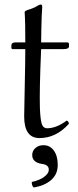

<svg xmlns="http://www.w3.org/2000/svg" viewBox="-20 -595 340 841"><path d="M170.9 41Q198.7 41 215.8 64.5Q232.9 87.9 232.9 127Q232.9 168.9 203.4 194.1Q173.8 219.2 127 226.1Q119.1 218.3 119.1 202.1Q154.3 194.3 174.1 179.2Q193.8 164.1 193.8 148.9Q193.8 126 163.1 123Q121.1 116.2 121.1 84Q121.1 65.9 135 53.5Q148.9 41 170.9 41ZM46.9 -409.2H90.8Q90.8 -456.1 90.3 -485.6Q89.8 -515.1 88.9 -526.6Q87.9 -538.1 87.9 -540Q87.9 -544.9 92 -547.4Q96.2 -549.8 106.2 -553Q116.2 -556.2 121.1 -558.1Q127 -560.1 135 -564.5Q143.1 -568.8 148.9 -572Q154.8 -575.2 158.2 -575.2Q165 -575.2 165 -565.9Q162.1 -527.8 161.1 -465.8L160.2 -409.2H274.9Q281.7 -409.2 282.2 -402.8V-392.1Q282.2 -379.9 258.8 -379.9H160.2Q152.3 -198.7 154.8 -121.1Q156.7 -72.3 162.8 -52.7Q168.9 -33.2 187 -33.2Q227.1 -33.2 272 -66.9Q279.8 -64.9 282.2 -53.2Q226.1 9.8 152.8 9.8Q85.9 9.8 85.9 -85Q85.9 -110.8 88.4 -219.5Q90.8 -328.1 90.8 -379.9H35.2Q30.3 -379.9 29.8 -386.2V-395Q29.8 -409.2 46.9 -409.2Z"/></svg>

Font: Linux Libertine Display
Style: Regular
Weight: 400
Designer: Philipp H. Poll
Foundry: Philipp H. Poll
Version: Version 5.0.9